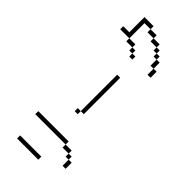

<svg xmlns="http://www.w3.org/2000/svg" viewBox="102 -1773 2797 2797"><g transform="rotate(-45 1500.0 -374.5)"><path d="M562.5 0H437.5V62.5H562.5ZM562.5 0H625V-62.5H562.5ZM625 -62.5H687.5Q687.5 -62.5 687.5 -187.5H625Q625 -187.5 625 -62.5ZM687.5 -187.5H750Q750 -187.5 750 -812.5H687.5Q687.5 -812.5 687.5 -187.5ZM250 -750V-312.5H312.5V-750Z M1937.5 -312.5V-375H1187.5V-312.5ZM1187.5 -375V-437.5H1125V-375Z M2375 -62.5H2250V0H2375ZM2375 -62.5H2500V-125H2375ZM2500 -125H2562.5V-187.5H2500ZM2562.5 -187.5H2625V-250H2562.5ZM2625 -250H2687.5Q2687.5 -250 2687.5 -375H2625Q2625 -375 2625 -250ZM2687.5 -375H2750Q2750 -375 2750 -500H2687.5Q2687.5 -500 2687.5 -375ZM2312.5 -437.5H2250V-375H2312.5ZM2312.5 -437.5H2375V-500H2312.5ZM2375 -500H2437.5Q2437.5 -500 2437.5 -625H2375Q2375 -625 2375 -500ZM2750 -500H2812.5V-687.5H2500Q2500 -687.5 2500 -812.5H2437.5V-625H2750Q2750 -625 2750 -500Z"/></g></svg>

Font: UnifontExMono
Style: Regular
Weight: 500
Version: Version 15.0.06